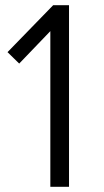

<svg xmlns="http://www.w3.org/2000/svg" viewBox="-20 -720 401 740"><path d="M185 -700H246V0H174V-600L54 -475L9 -519Z"/></svg>

Font: APTA Sans Regular
Style: Regular
Weight: 400
Version: Version 7.200